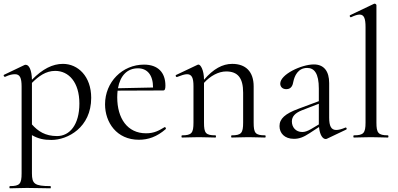

<svg xmlns="http://www.w3.org/2000/svg" viewBox="-22 -745 2155 1040"><path d="M32 275C55 275 89 273 124 273C172 273 216 275 251 275C254 275 254 263 251 263C166 263 151 251 151 194V-13C186 7 216 13 257 13C344 13 472 -54 472 -215C472 -332 400 -399 319 -399C263 -399 209 -372 151 -313C150 -366 135 -394 118 -394C116 -394 113 -394 111 -393L0 -340C-6 -337 1 -327 6 -329C29 -340 46 -343 59 -343C86 -343 95 -323 95 -276V194C95 251 85 263 32 263C28 263 28 275 32 275ZM151 -71V-296C187 -332 226 -361 277 -361C350 -361 408 -300 408 -184C408 -70 356 -8 287 -8C223 -8 184 -34 151 -71Z M730 12C781 12 828 -4 876 -46C879 -50 873 -59 869 -56C839 -38 814 -23 769 -23C668 -23 613 -104 613 -218C613 -231 614 -244 615 -254L862 -255C871 -255 874 -263 874 -281C874 -352 834 -395 758 -395C641 -395 547 -301 547 -180C547 -82 610 12 730 12ZM617 -267C629 -335 667 -375 725 -375C775 -375 807 -340 807 -271Z M1233 0C1256 0 1289 -2 1324 -2C1358 -2 1391 0 1414 0C1418 0 1418 -12 1414 -12C1361 -12 1352 -24 1352 -81V-277C1352 -357 1309 -399 1236 -399C1183 -399 1134 -372 1083 -313C1083 -366 1064 -395 1054 -395C1052 -395 1050 -395 1048 -394L932 -339C926 -336 932 -326 937 -328C960 -337 978 -343 991 -343C1017 -343 1026 -323 1026 -279V-81C1026 -24 1016 -12 964 -12C960 -12 960 0 964 0C987 0 1020 -2 1055 -2C1089 -2 1122 0 1145 0C1149 0 1149 -12 1145 -12C1092 -12 1083 -24 1083 -81V-296C1117 -334 1162 -358 1203 -358C1266 -358 1295 -323 1295 -243V-81C1295 -24 1285 -12 1233 -12C1229 -12 1229 0 1233 0Z M1750 6 1853 -43C1859 -46 1855 -56 1849 -54C1828 -45 1812 -41 1799 -41C1772 -41 1761 -62 1761 -108V-295C1761 -359 1733 -396 1678 -396C1611 -396 1496 -342 1496 -292C1496 -277 1506 -262 1529 -262C1557 -262 1564 -285 1567 -303C1573 -332 1591 -377 1642 -377C1680 -377 1705 -348 1705 -265V-197L1595 -156C1522 -129 1492 -102 1492 -62C1492 -24 1519 7 1570 7C1599 7 1622 -2 1654 -23L1706 -57C1710 -14 1726 8 1742 8C1746 8 1748 7 1750 6ZM1559 -87C1559 -113 1575 -132 1612 -147L1705 -183V-76V-71L1663 -46C1642 -34 1629 -30 1615 -30C1580 -30 1559 -56 1559 -87Z M1895 0C1919 0 1952 -2 1987 -2C2023 -2 2056 0 2079 0C2083 0 2083 -12 2079 -12C2026 -12 2017 -26 2017 -81V-717C2017 -721 2011 -725 2008 -725C2006 -725 2005 -725 2003 -724L1875 -663C1869 -661 1874 -649 1880 -652C1901 -662 1915 -666 1926 -666C1950 -666 1958 -645 1958 -598V-81C1958 -24 1947 -12 1895 -12C1891 -12 1891 0 1895 0Z"/></svg>

Font: Cormorant Garamond
Style: Regular
Weight: 400
Designer: Christian Thalmann (Catharsis Fonts)
Foundry: Catharsis Fonts
Version: Version 4.002;Glyphs 3.4 (3410)